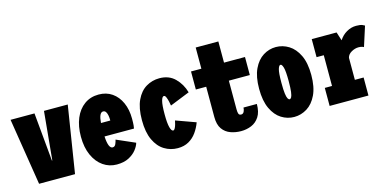

<svg xmlns="http://www.w3.org/2000/svg" viewBox="-66 -1017 2805 1388"><g transform="rotate(-15 1337.0 -323.0)"><path d="M90.5 0 11 -500H190L223.5 -138H226.5L261 -500H439L359.5 0Z M670.5 11Q614.5 11 569 -20.5Q523.5 -52 497 -110.8Q470.5 -169.5 470.5 -250Q470.5 -328.5 495.2 -387.5Q520 -446.5 565.5 -479.2Q611 -512 672.5 -512Q730 -512 772.2 -482.8Q814.5 -453.5 838 -401.2Q861.5 -349 861.5 -280.5Q861.5 -247.5 859.8 -231.2Q858 -215 856.5 -208H636Q641 -116.5 673 -116.5Q689.5 -116.5 697 -134.8Q704.5 -153 707 -165.5L845.5 -105Q839.5 -81.5 818.5 -54.5Q797.5 -27.5 761 -8.2Q724.5 11 670.5 11ZM672.5 -385.5Q642 -385.5 636.5 -308.5H706V-314Q706 -329 703.2 -345.5Q700.5 -362 693.2 -373.8Q686 -385.5 672.5 -385.5Z M1127 11Q1073 11 1027.5 -16.8Q982 -44.5 954.8 -102.5Q927.5 -160.5 927.5 -251Q927.5 -342.5 954.8 -400.2Q982 -458 1027.5 -485Q1073 -512 1127 -512Q1198.5 -512 1243.2 -467.5Q1288 -423 1306 -359L1158 -299.5Q1156 -313 1151.8 -331.8Q1147.5 -350.5 1141.2 -365Q1135 -379.5 1126 -379.5Q1113 -379.5 1105 -349.5Q1097 -319.5 1097 -251Q1097 -183.5 1105.5 -152.2Q1114 -121 1127 -121Q1135 -121 1141.2 -133Q1147.5 -145 1151.8 -161Q1156 -177 1158 -188L1306 -134.5Q1291.5 -95 1267.8 -61.8Q1244 -28.5 1209.2 -8.8Q1174.5 11 1127 11Z M1439 -138.5V-365H1361.5V-500H1439V-658.5H1608.5V-500H1765.5V-365H1608.5V-150Q1608.5 -127.5 1613 -116.5Q1617.5 -105.5 1632 -105.5Q1646.5 -105.5 1653.5 -120.2Q1660.5 -135 1660.5 -150H1760.5Q1760.5 -90 1737.5 -54.8Q1714.5 -19.5 1678.2 -4.5Q1642 10.5 1601 10.5Q1559.5 10.5 1522.5 -2.8Q1485.5 -16 1462.2 -48.5Q1439 -81 1439 -138.5Z M1998.5 11Q1947.5 11 1903.2 -16.8Q1859 -44.5 1831.8 -102.5Q1804.5 -160.5 1804.5 -251Q1804.5 -341.5 1831.8 -399Q1859 -456.5 1903.2 -484.2Q1947.5 -512 1998.5 -512Q2050 -512 2094.8 -484.2Q2139.5 -456.5 2167.2 -399Q2195 -341.5 2195 -251Q2195 -160.5 2167.2 -102.5Q2139.5 -44.5 2094.8 -16.8Q2050 11 1998.5 11ZM1998.5 -121.5Q2006 -121.5 2012 -131.8Q2018 -142 2021.8 -170Q2025.5 -198 2025.5 -251Q2025.5 -324.5 2017.5 -352Q2009.5 -379.5 1998.5 -379.5Q1987.5 -379.5 1979.5 -353Q1971.5 -326.5 1971.5 -251Q1971.5 -198.5 1975.2 -170.5Q1979 -142.5 1985.2 -132Q1991.5 -121.5 1998.5 -121.5Z M2265 0V-135H2319V-365H2265V-500H2451L2471.5 -436Q2493.5 -470.5 2527.5 -490.2Q2561.5 -510 2599 -510Q2631 -510 2645.5 -503.5Q2660 -497 2662.5 -495L2615 -346.5Q2612 -349 2601.5 -352.2Q2591 -355.5 2575.5 -355.5Q2549.5 -355.5 2522.8 -340.5Q2496 -325.5 2490 -300V-135H2555.5V0Z"/></g></svg>

Font: Trispace Condensed ExtraBold
Style: Regular
Weight: 800
Width: 3
Designer: Tyler Finck
Foundry: Etcetera Type Company
Version: Version 1.210; ttfautohint (v1.8.3)